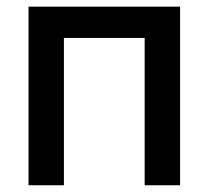

<svg xmlns="http://www.w3.org/2000/svg" viewBox="-20 -549 618 569"><path d="M513.7 -529.3V0H408.7V-436.5H169.4V0H64.5V-529.3Z"/></svg>

Font: Inter 24pt Medium
Style: Regular
Weight: 500
Designer: Rasmus Andersson
Foundry: rsms
Version: Version 4.001;git-66647c0bb